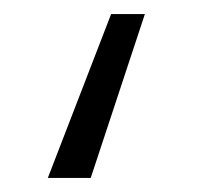

<svg xmlns="http://www.w3.org/2000/svg" viewBox="-20 -143 299 273"><path d="M109 110H48L138 -123H186Z"/></svg>

Font: M PLUS 1p Light
Style: Regular
Weight: 300
Version: Version 1.061